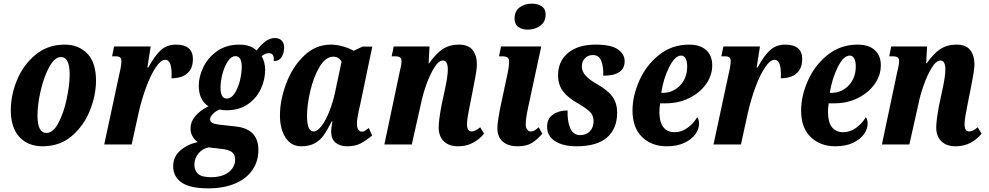

<svg xmlns="http://www.w3.org/2000/svg" viewBox="-20 -790 5407 1050"><path d="M39 -188Q39 -269 73 -352Q107 -435 174 -490.5Q241 -546 334 -546Q410 -546 457.5 -497Q505 -448 505 -349Q505 -270 472 -186.5Q439 -103 373 -46.5Q307 10 213 10Q133 10 86 -41Q39 -92 39 -188ZM361 -383Q361 -478 313 -478Q279 -478 249.5 -424Q220 -370 202.5 -294Q185 -218 185 -158Q185 -63 234 -63Q271 -63 300 -118.5Q329 -174 345 -250.5Q361 -327 361 -383Z M633 -387Q644 -431 644 -458Q644 -482 614 -482H593L604 -536H804L786 -421H791Q827 -487 860.5 -516.5Q894 -546 942 -546Q1035 -546 1035 -467Q1035 -416 1004.5 -389Q974 -362 918 -362Q923 -463 884 -463Q860 -463 832.5 -422.5Q805 -382 780 -315Q755 -248 738 -173L700 0H550Z M927 119Q927 67 966 33Q1005 -1 1061 -13Q1044 -25 1033 -44Q1022 -63 1022 -88Q1022 -124 1048 -155Q1074 -186 1120 -209Q1094 -225 1080.5 -253.5Q1067 -282 1067 -321Q1067 -372 1093 -424.5Q1119 -477 1169 -511.5Q1219 -546 1289 -546Q1350 -546 1383 -514Q1408 -546 1432 -564Q1456 -582 1483 -582Q1508 -582 1521 -567.5Q1534 -553 1534 -531Q1534 -501 1520.5 -478.5Q1507 -456 1477 -456Q1479 -478 1472.5 -488.5Q1466 -499 1450 -499Q1439 -499 1431 -495.5Q1423 -492 1411 -483Q1430 -450 1430 -408Q1430 -355 1406.5 -304Q1383 -253 1335.5 -220Q1288 -187 1219 -187Q1197 -187 1181 -191Q1160 -183 1144.5 -167Q1129 -151 1129 -138Q1129 -124 1140.5 -118Q1152 -112 1174 -109L1272 -98Q1393 -84 1393 31Q1393 92 1360.5 139.5Q1328 187 1266 213.5Q1204 240 1119 240Q1019 240 973 208Q927 176 927 119ZM1302 -425Q1302 -483 1267 -483Q1245 -483 1226.5 -455.5Q1208 -428 1197 -387.5Q1186 -347 1186 -310Q1186 -251 1220 -251Q1244 -251 1262.5 -278.5Q1281 -306 1291.5 -347Q1302 -388 1302 -425ZM1266 82Q1266 56 1248.5 42Q1231 28 1189 24L1122 16Q1088 22 1065.5 49Q1043 76 1043 111Q1043 142 1063 160.5Q1083 179 1132 179Q1197 179 1231.5 151Q1266 123 1266 82Z M1511 -159Q1511 -242 1545 -333Q1579 -424 1642.5 -485Q1706 -546 1789 -546Q1822 -546 1858 -535.5Q1894 -525 1914 -512L1962 -535H2016L1951 -224Q1950 -219 1941 -179Q1932 -139 1932 -114Q1932 -92 1939.5 -81Q1947 -70 1960 -70Q1967 -70 1973 -73.5Q1979 -77 1986 -82Q1993 -87 1997 -90L2015 -49Q1981 -21 1952 -5.5Q1923 10 1878 10Q1838 10 1814.5 -10.5Q1791 -31 1791 -71Q1791 -89 1798 -126H1794Q1770 -78 1749.5 -49.5Q1729 -21 1699.5 -5.5Q1670 10 1627 10Q1572 10 1541.5 -37.5Q1511 -85 1511 -159ZM1813 -288 1848 -453Q1841 -466 1829.5 -473Q1818 -480 1803 -480Q1761 -480 1728 -425Q1695 -370 1677 -293Q1659 -216 1659 -156Q1659 -71 1695 -71Q1716 -71 1739.5 -102.5Q1763 -134 1782.5 -184.5Q1802 -235 1813 -288Z M2379 -93Q2379 -130 2394 -211L2411 -291Q2429 -372 2429 -409Q2429 -459 2402 -459Q2379 -459 2354.5 -419.5Q2330 -380 2310 -323Q2290 -266 2281 -218L2232 0H2082L2166 -398Q2167 -403 2171.5 -422Q2176 -441 2176 -456Q2176 -470 2168 -476Q2160 -482 2141 -482H2122L2133 -536H2329L2324 -444H2327Q2365 -498 2402 -522Q2439 -546 2490 -546Q2542 -546 2565 -516Q2588 -486 2588 -438Q2588 -408 2573 -335L2569 -313L2549 -212Q2543 -183 2538.5 -156Q2534 -129 2534 -111Q2534 -71 2560 -71Q2578 -71 2606 -94L2627 -59Q2604 -30 2568 -10Q2532 10 2485 10Q2435 10 2407 -17.5Q2379 -45 2379 -93Z M2794 -687Q2794 -729 2821.5 -749.5Q2849 -770 2889 -770Q2921 -770 2942.5 -755.5Q2964 -741 2964 -711Q2964 -671 2935 -649.5Q2906 -628 2866 -628Q2834 -628 2814 -643Q2794 -658 2794 -687ZM2700 -89Q2700 -131 2726 -249L2754 -380Q2764 -424 2764 -452Q2764 -469 2755.5 -475.5Q2747 -482 2726 -482H2709L2720 -536H2940L2870 -211Q2855 -143 2855 -112Q2855 -93 2862.5 -82Q2870 -71 2883 -71Q2894 -71 2902.5 -76Q2911 -81 2926 -94L2946 -59Q2917 -26 2888 -8Q2859 10 2811 10Q2758 10 2729 -16Q2700 -42 2700 -89Z M2972 -96Q2972 -142 3004.5 -164Q3037 -186 3084 -186Q3082 -127 3098.5 -89Q3115 -51 3153 -51Q3186 -51 3206 -72Q3226 -93 3226 -128Q3226 -158 3207.5 -177Q3189 -196 3145 -222Q3087 -254 3059.5 -290Q3032 -326 3032 -378Q3032 -456 3087 -501Q3142 -546 3237 -546Q3321 -546 3358.5 -520.5Q3396 -495 3396 -455Q3396 -376 3279 -376Q3281 -423 3268.5 -456Q3256 -489 3223 -489Q3195 -489 3178.5 -471Q3162 -453 3162 -427Q3162 -399 3183 -376Q3204 -353 3245 -330Q3305 -296 3330 -260.5Q3355 -225 3355 -174Q3355 -86 3299.5 -38Q3244 10 3133 10Q3059 10 3015.5 -18Q2972 -46 2972 -96Z M3439 -186Q3439 -265 3476.5 -349.5Q3514 -434 3584.5 -490Q3655 -546 3748 -546Q3809 -546 3842 -516Q3875 -486 3875 -433Q3875 -378 3841.5 -330.5Q3808 -283 3750 -254Q3692 -225 3622 -225H3590Q3586 -199 3586 -177Q3586 -124 3607 -95.5Q3628 -67 3670 -67Q3707 -67 3740 -91Q3773 -115 3793 -149Q3803 -137 3803 -113Q3803 -85 3783 -56.5Q3763 -28 3723 -9Q3683 10 3626 10Q3544 10 3491.5 -40.5Q3439 -91 3439 -186ZM3603 -282Q3660 -282 3699 -322.5Q3738 -363 3738 -427Q3738 -454 3729.5 -470Q3721 -486 3705 -486Q3671 -486 3639.5 -423Q3608 -360 3596 -282Z M3965 -387Q3976 -431 3976 -458Q3976 -482 3946 -482H3925L3936 -536H4136L4118 -421H4123Q4159 -487 4192.5 -516.5Q4226 -546 4274 -546Q4367 -546 4367 -467Q4367 -416 4336.5 -389Q4306 -362 4250 -362Q4255 -463 4216 -463Q4192 -463 4164.5 -422.5Q4137 -382 4112 -315Q4087 -248 4070 -173L4032 0H3882Z M4361 -186Q4361 -265 4398.5 -349.5Q4436 -434 4506.5 -490Q4577 -546 4670 -546Q4731 -546 4764 -516Q4797 -486 4797 -433Q4797 -378 4763.5 -330.5Q4730 -283 4672 -254Q4614 -225 4544 -225H4512Q4508 -199 4508 -177Q4508 -124 4529 -95.5Q4550 -67 4592 -67Q4629 -67 4662 -91Q4695 -115 4715 -149Q4725 -137 4725 -113Q4725 -85 4705 -56.5Q4685 -28 4645 -9Q4605 10 4548 10Q4466 10 4413.5 -40.5Q4361 -91 4361 -186ZM4525 -282Q4582 -282 4621 -322.5Q4660 -363 4660 -427Q4660 -454 4651.5 -470Q4643 -486 4627 -486Q4593 -486 4561.5 -423Q4530 -360 4518 -282Z M5100 -93Q5100 -130 5115 -211L5132 -291Q5150 -372 5150 -409Q5150 -459 5123 -459Q5100 -459 5075.5 -419.5Q5051 -380 5031 -323Q5011 -266 5002 -218L4953 0H4803L4887 -398Q4888 -403 4892.5 -422Q4897 -441 4897 -456Q4897 -470 4889 -476Q4881 -482 4862 -482H4843L4854 -536H5050L5045 -444H5048Q5086 -498 5123 -522Q5160 -546 5211 -546Q5263 -546 5286 -516Q5309 -486 5309 -438Q5309 -408 5294 -335L5290 -313L5270 -212Q5264 -183 5259.5 -156Q5255 -129 5255 -111Q5255 -71 5281 -71Q5299 -71 5327 -94L5348 -59Q5325 -30 5289 -10Q5253 10 5206 10Q5156 10 5128 -17.5Q5100 -45 5100 -93Z"/></svg>

Font: Noto Serif CondExtraBold
Style: Italic
Weight: 800
Width: 3
Italic angle: -12°
Designer: Monotype Design Team
Foundry: Monotype Imaging Inc.
Version: Version 1.001